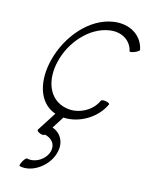

<svg xmlns="http://www.w3.org/2000/svg" viewBox="-180 -931 1185 1531"><g transform="rotate(15 412.0 -165.5)"><path d="M824 -656C801 -772 693 -838 561 -818C367 -789 212 -598 161 -400C113 -218 155 -41 303 10L201 169C197 175 207 186 224 193C241 200 259 201 263 195L265 192C321 204 359 244 348 302C333 376 247 431 177 413C171 412 157 427 146 447C135 468 131 485 136 487C243 513 375 418 401 298C420 214 380 146 310 122L373 23C499 31 640 -47 697 -172C700 -179 687 -187 668 -190C649 -194 631 -192 627 -185C585 -88 468 -35 372 -56C226 -86 173 -238 214 -400C254 -564 387 -720 549 -744C647 -759 727 -710 746 -624C746 -618 765 -621 786 -629C808 -638 825 -650 824 -656Z"/></g></svg>

Font: Nupuram Light Oblique
Style: Regular
Weight: 300
Designer: Santhosh Thottingal (santhosh.thottingal@gmail.com)
Foundry: SMC
Version: Version 1.000